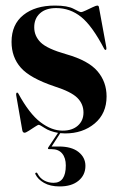

<svg xmlns="http://www.w3.org/2000/svg" viewBox="-20 -470 430 690"><path d="M205 -0.5Q239.5 -0.5 259.8 -18.5Q280 -36.5 280 -65.5Q280 -96.5 257.8 -118.5Q235.5 -140.5 176 -159.5Q88 -189 54.8 -226.8Q21.5 -264.5 21.5 -319.5Q21.5 -382 64 -416Q106.5 -450 177.5 -450Q223 -450 244.8 -438.2Q266.5 -426.5 271 -426.5Q276 -426.5 288.5 -432.5Q301 -438.5 313.2 -444.2Q325.5 -450 329.5 -450Q334.5 -450 335.5 -444.5L362 -300.5Q363.5 -292.5 360.5 -291Q357.5 -289.5 355 -293.5Q311.5 -377 271.8 -409Q232 -441 182 -441Q144.5 -441 123.8 -422.2Q103 -403.5 103 -372Q103 -340.5 126.2 -317.5Q149.5 -294.5 218.5 -275Q297.5 -252.5 330.2 -214.2Q363 -176 363 -123.5Q363 -62 320.2 -26.2Q277.5 9.5 214 9.5Q205.5 9.5 196.5 8.5L165.5 56.5H191.5Q237.5 56.5 262.2 76.2Q287 96 287 126Q287 159 262.2 179.5Q237.5 200 194.5 200Q160.5 200 138.2 187.2Q116 174.5 107.5 156.5Q105.5 152.5 108.5 151Q112 148.5 115 154Q123.5 170.5 139 178.8Q154.5 187 172.5 187Q216.5 187 216.5 124.5Q216.5 97.5 203.5 81.8Q190.5 66 165.5 66H156.5Q149.5 66 154 59L188.5 7.5Q158.5 2 140.8 -9.8Q123 -21.5 119 -21.5Q116.5 -21.5 105.8 -14.5Q95 -7.5 83.8 -0.2Q72.5 7 68.5 7Q61.5 7 60 -2.5L38.5 -126Q37 -135 40.5 -137Q42 -138.5 45.5 -134.5Q85.5 -61 125.5 -30.8Q165.5 -0.5 205 -0.5Z"/></svg>

Font: Fraunces 144pt SemiBold
Style: Regular
Weight: 600
Version: Version 1.000;[0bf87f6ff]